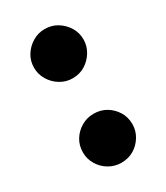

<svg xmlns="http://www.w3.org/2000/svg" viewBox="-137 -565 550 636"><g transform="rotate(-30 138.5 -247.5)"><path d="M138 8Q113 8 91.5 -4.5Q70 -17 57 -38.5Q44 -60 44 -85Q44 -112 57 -133Q70 -154 91.5 -166.5Q113 -179 138 -179Q165 -179 186 -166.5Q207 -154 220 -133Q233 -112 233 -85Q233 -60 220 -38.5Q207 -17 186 -4.5Q165 8 138 8ZM138 -315Q113 -315 91.5 -328Q70 -341 57 -362.5Q44 -384 44 -409Q44 -435 57 -456Q70 -477 91.5 -490Q113 -503 138 -503Q165 -503 186 -490Q207 -477 220 -456Q233 -435 233 -409Q233 -384 220 -362.5Q207 -341 186 -328Q165 -315 138 -315Z"/></g></svg>

Font: Gabarito SemiBold
Style: Regular
Weight: 600
Designer: Leandro Assis / Alvaro Franca / Felipe Casaprima
Foundry: Naipe Foundry
Version: Version 1.000